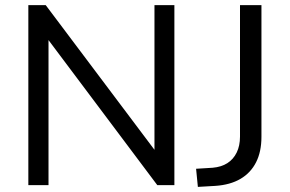

<svg xmlns="http://www.w3.org/2000/svg" viewBox="-20 -725 1135 752"><path d="M91 0V-705H159L604 -113H585V-705H663V0H596L152 -592H170V0ZM755 7 748 -64 813 -68Q847 -71 870.5 -86Q894 -101 907 -127.5Q920 -154 920 -190V-705H1004V-189Q1004 -131 983 -89.5Q962 -48 922 -24.5Q882 -1 824 3Z"/></svg>

Font: Nunito Sans 11pt
Style: Regular
Weight: 400
Version: Version 3.101;gftools[0.9.27]